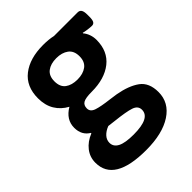

<svg xmlns="http://www.w3.org/2000/svg" viewBox="-211 -643 967 967"><g transform="rotate(-45 273.0 -159.0)"><path d="M33 76Q33 36 57 5Q81 -26 123 -43L124 -46Q82 -71 82 -124Q82 -182 140 -216Q101 -237 79.5 -272.5Q58 -308 58 -358Q58 -442 114.5 -486Q171 -530 266 -530Q306 -530 337 -523H505Q519 -523 525.5 -513Q532 -503 532 -480V-465Q532 -443 526.5 -433.5Q521 -424 509 -424Q498 -424 479.5 -426.5Q461 -429 451 -432L450 -429Q462 -415 468.5 -396.5Q475 -378 475 -358Q475 -277 420 -233.5Q365 -190 273 -190Q229 -190 212.5 -180.5Q196 -171 196 -148Q196 -124 224 -114.5Q252 -105 311 -98L353 -92Q426 -79 468 -48.5Q510 -18 510 49Q510 124 443 168Q376 212 259 212Q33 212 33 76ZM356 -360Q356 -399 331 -417.5Q306 -436 266 -436Q226 -436 201.5 -417.5Q177 -399 177 -360Q177 -320 201.5 -302Q226 -284 266 -284Q306 -284 331 -302.5Q356 -321 356 -360ZM388 53Q388 25 356.5 14.5Q325 4 251 -4L210 -9Q184 1 169 17.5Q154 34 154 55Q154 83 182 97.5Q210 112 270 112Q388 112 388 53Z"/></g></svg>

Font: Asap-SemiBold
Style: Regular
Weight: 600
Designer: Pablo Cosgaya
Foundry: Omnibus-Type
Version: Version 2.000; ttfautohint (v1.8)